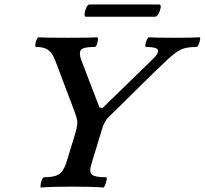

<svg xmlns="http://www.w3.org/2000/svg" viewBox="-20 -835 916 859"><path d="M164 4Q160 4 161.5 -7.5Q163 -19 167.5 -30.5Q172 -42 178 -42Q223 -42 243 -55Q263 -68 276 -105L314 -229Q320 -249 323 -263.5Q326 -278 326 -287Q326 -301 315 -332L228 -562Q214 -599 195 -612Q176 -625 142 -625Q137 -625 138 -635.5Q139 -646 143.5 -657Q148 -668 152 -668Q167 -667 200 -666.5Q233 -666 285 -666Q336 -666 368 -666.5Q400 -667 415 -668Q419 -668 418 -657Q417 -646 413 -635.5Q409 -625 404 -625Q353 -625 342.5 -612Q332 -599 343 -568L425 -354L439 -352L661 -568Q691 -596 686.5 -610.5Q682 -625 634 -625Q629 -625 630.5 -635.5Q632 -646 637 -657Q642 -668 647 -668Q663 -667 690.5 -666.5Q718 -666 759 -666Q798 -666 827 -666.5Q856 -667 873 -668Q877 -668 875 -657Q873 -646 868.5 -635.5Q864 -625 859 -625Q833 -625 813.5 -621Q794 -617 775.5 -605.5Q757 -594 732.5 -571.5Q708 -549 671 -513L469 -314Q445 -293 433 -246L388 -98Q378 -65 391.5 -53.5Q405 -42 454 -42Q459 -42 457 -30.5Q455 -19 450.5 -7.5Q446 4 442 4Q421 2 386 1Q351 0 303 0Q253 0 219 1Q185 2 164 4ZM365 -760Q357 -760 358.5 -774Q360 -788 366.5 -801.5Q373 -815 380 -815H691Q701 -815 699 -801.5Q697 -788 689.5 -774Q682 -760 674 -760Z"/></svg>

Font: Junicode SmExp
Style: Bold Italic
Weight: 700
Width: 6
Italic angle: -11°
Designer: Peter S. Baker
Version: Version 2.205; ttfautohint (v1.8.4)